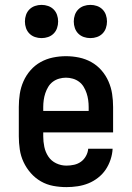

<svg xmlns="http://www.w3.org/2000/svg" viewBox="-20 -758 540 786"><path d="M252 8Q225 8 198 3Q171 -2 147.5 -15.5Q124 -29 106 -49.5Q88 -70 76.5 -94.5Q65 -119 61 -146Q57 -173 57 -200V-320Q57 -347 61 -373.5Q65 -400 76 -425Q87 -450 105 -470.5Q123 -491 146.5 -504Q170 -517 196.5 -522.5Q223 -528 250 -528Q277 -528 303.5 -522.5Q330 -517 353.5 -504Q377 -491 395 -470.5Q413 -450 424 -425Q435 -400 439 -373.5Q443 -347 443 -320V-216H157V-200Q157 -178 161.5 -156.5Q166 -135 178 -117Q190 -99 210 -89.5Q230 -80 252 -80Q268 -80 283.5 -83.5Q299 -87 311.5 -96Q324 -105 332 -119.5Q340 -134 341 -149H441Q440 -127 432.5 -104.5Q425 -82 412.5 -63.5Q400 -45 381.5 -30.5Q363 -16 342 -7.5Q321 1 298 4.5Q275 8 252 8ZM343 -304V-320Q343 -334 341 -348.5Q339 -363 334.5 -376.5Q330 -390 322.5 -402.5Q315 -415 303.5 -423.5Q292 -432 278 -436Q264 -440 250 -440Q236 -440 222 -436Q208 -432 196.5 -423.5Q185 -415 177.5 -402.5Q170 -390 165.5 -376.5Q161 -363 159 -348.5Q157 -334 157 -320V-304ZM350 -602Q336 -602 323 -606.5Q310 -611 300.5 -620.5Q291 -630 286.5 -643Q282 -656 282 -670Q282 -684 286.5 -697Q291 -710 300.5 -719.5Q310 -729 323 -733.5Q336 -738 350 -738Q364 -738 377 -733.5Q390 -729 399.5 -719.5Q409 -710 413.5 -697Q418 -684 418 -670Q418 -656 413.5 -643Q409 -630 399.5 -620.5Q390 -611 377 -606.5Q364 -602 350 -602ZM150 -602Q136 -602 123 -606.5Q110 -611 100.5 -620.5Q91 -630 86.5 -643Q82 -656 82 -670Q82 -684 86.5 -697Q91 -710 100.5 -719.5Q110 -729 123 -733.5Q136 -738 150 -738Q164 -738 177 -733.5Q190 -729 199.5 -719.5Q209 -710 213.5 -697Q218 -684 218 -670Q218 -656 213.5 -643Q209 -630 199.5 -620.5Q190 -611 177 -606.5Q164 -602 150 -602Z"/></svg>

Font: Iosevka Curly Slab Semibold
Style: Regular
Weight: 600
Monospace: yes
Designer: Belleve Invis
Foundry: Belleve Invis
Version: Version 22.1.2; ttfautohint (v1.8.4)